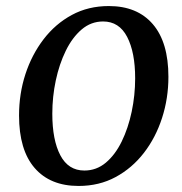

<svg xmlns="http://www.w3.org/2000/svg" viewBox="-20 -603 601 635"><path d="M240 12Q146 12 94.5 -47.5Q43 -107 43 -221Q43 -293 64 -357.5Q85 -422 124 -473Q163 -524 217.5 -553.5Q272 -583 340 -583Q434 -583 485.5 -523Q537 -463 537 -349Q537 -278 516 -213Q495 -148 456 -97.5Q417 -47 362.5 -17.5Q308 12 240 12ZM259 -39Q299 -39 330 -65Q361 -91 382.5 -135Q404 -179 415.5 -233.5Q427 -288 427 -344Q427 -430 400.5 -481Q374 -532 321 -532Q281 -532 250 -505.5Q219 -479 197.5 -435Q176 -391 164.5 -337Q153 -283 153 -227Q153 -140 179.5 -89.5Q206 -39 259 -39Z"/></svg>

Font: Yrsa Medium
Style: Italic
Weight: 500
Italic angle: -7.10001°
Designer: Anna Giedrys (Yrsa+Rasa design), David Brezina (Yrsa art-direction, Rasa art-direction, design)
Foundry: Rosetta Type Foundry
Version: Version 2.004